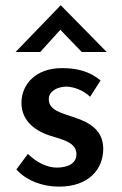

<svg xmlns="http://www.w3.org/2000/svg" viewBox="-20 -687 454 716"><path d="M285 -493H378L207 -667H206L38 -493H130L205 -576ZM200 9C311 9 365 -56 365 -132C365 -198 319 -229 258 -249C212 -265 161 -275 162 -318C162 -346 193 -364 229 -364C256 -363 292 -350 316 -326L355 -387C315 -420 270 -433 211 -433C110 -433 60 -369 60 -304C60 -246 97 -204 167 -181C216 -166 265 -155 265 -112C265 -76 231 -62 192 -62C158 -62 119 -79 84 -113L41 -55C79 -13 139 9 200 9Z"/></svg>

Font: Reem Kufi
Style: Regular
Weight: 400
Designer: Khaled Hosny
Version: Version 0.007